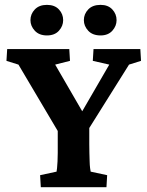

<svg xmlns="http://www.w3.org/2000/svg" viewBox="-20 -777 612 797"><path d="M515.6 -508.8 308.6 -178.7 350.6 -276.4V-178.7Q350.6 -161.1 351.1 -142.1Q351.6 -123 352.1 -106.9Q352.5 -90.8 354 -79.1Q355.5 -67.4 356.4 -64.5L424.8 -49.8L421.9 0H149.4L146.5 -49.8L214.8 -64.5Q215.8 -67.4 216.8 -79.1Q217.8 -90.8 218.8 -106.9Q219.7 -123 219.7 -142.1Q219.7 -161.1 219.7 -178.7V-276.4L252 -178.7L56.6 -508.8L6.8 -524.4L9.8 -573.2H267.6L270.5 -524.4L209 -508.8L333 -294.9H309.6L433.6 -508.8L365.2 -524.4L368.2 -573.2H562.5L565.4 -524.4ZM174.8 -629.9Q142.6 -629.9 124.5 -649.4Q106.4 -668.9 106.4 -693.4Q106.4 -718.8 124.5 -737.8Q142.6 -756.8 174.8 -756.8Q207 -756.8 224.6 -737.8Q242.2 -718.8 242.2 -693.4Q242.2 -668.9 224.6 -649.4Q207 -629.9 174.8 -629.9ZM397.5 -629.9Q364.3 -629.9 346.2 -649.4Q328.1 -668.9 328.1 -693.4Q328.1 -718.8 346.2 -737.8Q364.3 -756.8 397.5 -756.8Q428.7 -756.8 446.3 -737.8Q463.9 -718.8 463.9 -693.4Q463.9 -668.9 446.3 -649.4Q428.7 -629.9 397.5 -629.9Z"/></svg>

Font: Crimson Pro ExtraLight
Style: Bold
Weight: 700
Version: Version 1.002